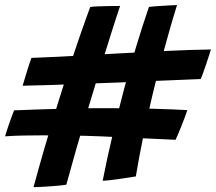

<svg xmlns="http://www.w3.org/2000/svg" viewBox="-26 -762 872 776"><path d="M65.5 -415.5Q68.5 -426.5 73.8 -443.5Q79 -460.5 84.5 -478.5Q90 -496.5 94.8 -510.5Q99.5 -524.5 101 -528Q147 -529.5 205.8 -532.5Q264.5 -535.5 328.2 -539Q392 -542.5 451 -546Q552.5 -551.5 649 -556.2Q745.5 -561 826.5 -562Q824 -554.5 818.8 -537.8Q813.5 -521 807 -501.8Q800.5 -482.5 794.5 -466Q788.5 -449.5 785 -442.5Q714 -440 630.8 -436.2Q547.5 -432.5 463.5 -429Q389.5 -426.5 317.5 -423.5Q245.5 -420.5 181.2 -418.5Q117 -416.5 65.5 -415.5ZM683.5 -197Q613.5 -200 536 -203.8Q458.5 -207.5 379.5 -211Q319.5 -213.5 259.8 -214.2Q200 -215 145 -215Q104 -215 66.2 -214.2Q28.5 -213.5 -5.5 -211Q-3.5 -218 1.2 -233Q6 -248 12 -265Q18 -282 23.2 -296.2Q28.5 -310.5 31 -316Q82.5 -318 137 -320Q191.5 -322 247.5 -323Q302.5 -324.5 357.5 -324.8Q412.5 -325 467.5 -324.5Q534.5 -324 601 -322.2Q667.5 -320.5 731 -317Q728.5 -308.5 722.2 -291.2Q716 -274 708.2 -255Q700.5 -236 693.8 -219.8Q687 -203.5 683.5 -197ZM109.5 -5.5Q131 -85 154.2 -165Q177.5 -245 201.2 -322.5Q225 -400 248.8 -473Q272.5 -546 295.2 -612Q318 -678 338.5 -733.5Q347 -735.5 367.8 -736.2Q388.5 -737 413.8 -737.5Q439 -738 459.5 -738Q444.5 -694 424 -629.2Q403.5 -564.5 379.8 -487.5Q356 -410.5 331.5 -328Q307 -245.5 284 -165.5Q261 -85.5 242 -15.5Q234.5 -14 216.8 -12.2Q199 -10.5 177.8 -9Q156.5 -7.5 137.8 -6.5Q119 -5.5 109.5 -5.5ZM389 -31.5Q407 -123.5 429.5 -218.2Q452 -313 476.5 -406Q499.5 -490.5 524.2 -573.2Q549 -656 576 -734Q581.5 -735 596.8 -736.2Q612 -737.5 630.8 -738.5Q649.5 -739.5 665.8 -740.5Q682 -741.5 689.5 -741.5Q675.5 -697 660.8 -645.5Q646 -594 631 -538.5Q609.5 -459.5 589.5 -375Q569.5 -290.5 552.5 -207.5Q535.5 -124.5 523 -49Q515 -47.5 496.8 -44.8Q478.5 -42 456.2 -38.8Q434 -35.5 415.5 -33.5Q397 -31.5 389 -31.5Z"/></svg>

Font: Grandstander Thin SemiBold
Style: Italic
Weight: 600
Italic angle: -15°
Version: Version 1.200